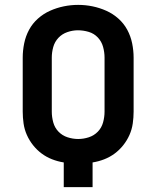

<svg xmlns="http://www.w3.org/2000/svg" viewBox="-20 -766 640 786"><path d="M241 0V-101Q216 -105 193 -114Q170 -123 150.5 -137.5Q131 -152 115.5 -171.5Q100 -191 90 -213.5Q80 -236 76.5 -260.5Q73 -285 73 -309V-530Q73 -559 79 -588.5Q85 -618 99 -644Q113 -670 135.5 -690Q158 -710 185 -722Q212 -734 241 -740Q270 -746 300 -746Q330 -746 359 -740Q388 -734 415 -722Q442 -710 464.5 -690Q487 -670 501 -644Q515 -618 521 -588.5Q527 -559 527 -530V-309Q527 -285 523.5 -260.5Q520 -236 510 -213.5Q500 -191 484.5 -171.5Q469 -152 449.5 -137.5Q430 -123 407 -114Q384 -105 359 -101V0ZM300 -197Q322 -197 343.5 -204Q365 -211 380.5 -227Q396 -243 402 -265Q408 -287 408 -309V-530Q408 -552 402 -574Q396 -596 380.5 -612.5Q365 -629 343 -635.5Q321 -642 299 -642Q277 -642 255.5 -634.5Q234 -627 219 -611Q204 -595 198 -573.5Q192 -552 192 -530V-309Q192 -287 198 -265Q204 -243 219.5 -227Q235 -211 256.5 -204Q278 -197 300 -197Z"/></svg>

Font: Zed Sans Extended
Style: Bold
Weight: 700
Width: 7
Designer: Belleve Invis
Foundry: Belleve Invis
Version: Version 1.0.0; ttfautohint (v1.8.4)